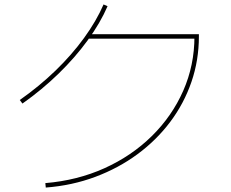

<svg xmlns="http://www.w3.org/2000/svg" viewBox="-20 -823 1040 864"><path d="M184 1Q328 -11 450 -66Q572 -121 663 -210.5Q754 -300 804.5 -414.5Q855 -529 855 -659L865 -649H376V-669H875V-659Q875 -552 841.5 -454.5Q808 -357 746 -274.5Q684 -192 598.5 -129Q513 -66 408.5 -27Q304 12 186 21ZM69 -373Q156 -434 229.5 -505Q303 -576 358.5 -652.5Q414 -729 446 -803L464 -795Q431 -719 374.5 -641.5Q318 -564 243.5 -491.5Q169 -419 81 -357Z"/></svg>

Font: M PLUS 2 Thin
Style: Regular
Weight: 100
Designer: Coji Morishita
Foundry: UNDERFOREST DESIGN
Version: Version 1.001